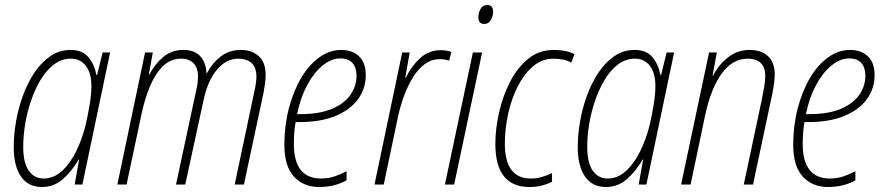

<svg xmlns="http://www.w3.org/2000/svg" viewBox="-20 -739 3545 769"><path d="M148 10Q93 10 64 -32Q35 -74 35 -150Q35 -198 44 -251Q53 -304 71.5 -355Q90 -406 117.5 -447.5Q145 -489 181.5 -514Q218 -539 263 -539Q311 -539 335 -509Q359 -479 366 -439H369L391 -529H421L310 0H279L297 -100H295Q269 -55 233 -22.5Q197 10 148 10ZM155 -24Q195 -24 228 -54Q261 -84 285 -133Q309 -182 323 -238Q333 -282 339.5 -322Q346 -362 346 -396Q346 -446 324 -475Q302 -504 264 -504Q227 -504 197 -481.5Q167 -459 144 -421.5Q121 -384 105 -337.5Q89 -291 81 -243Q73 -195 73 -152Q73 -87 95 -55.5Q117 -24 155 -24Z M450 0 561 -529H592L576 -440H578Q599 -481 633 -510Q667 -539 714 -539Q759 -539 782 -514Q805 -489 807 -446H809Q828 -484 862.5 -511.5Q897 -539 945 -539Q989 -539 1016.5 -514Q1044 -489 1044 -439Q1044 -424 1041.5 -405Q1039 -386 1036 -370L957 0H920L998 -369Q1007 -409 1007 -432Q1007 -469 987.5 -486.5Q968 -504 936 -504Q899 -504 871 -481.5Q843 -459 824 -422Q805 -385 796 -341L722 0H685L766 -378Q770 -393 771.5 -408Q773 -423 773 -434Q773 -467 755.5 -485.5Q738 -504 705 -504Q663 -504 632.5 -474Q602 -444 581 -394Q560 -344 547 -283L487 0Z M1258 10Q1196 10 1157.5 -31.5Q1119 -73 1119 -159Q1119 -236 1137 -305Q1155 -374 1186 -426.5Q1217 -479 1258.5 -509Q1300 -539 1347 -539Q1391 -539 1418 -513.5Q1445 -488 1445 -438Q1445 -385 1414.5 -342.5Q1384 -300 1324.5 -275Q1265 -250 1178 -250H1164Q1157 -210 1157 -163Q1157 -24 1266 -24Q1295 -24 1320 -32.5Q1345 -41 1368 -53V-17Q1348 -5 1320 2.5Q1292 10 1258 10ZM1185 -282Q1260 -282 1309.5 -303Q1359 -324 1383.5 -359Q1408 -394 1408 -436Q1408 -468 1392 -486.5Q1376 -505 1343 -505Q1307 -505 1272 -476.5Q1237 -448 1210 -397.5Q1183 -347 1170 -282Z M1480 0 1591 -529H1621L1603 -427H1605Q1627 -473 1662 -505.5Q1697 -538 1745 -538Q1758 -538 1769 -536Q1780 -534 1788 -531L1779 -496Q1763 -502 1742 -502Q1708 -502 1681 -482Q1654 -462 1633.5 -428.5Q1613 -395 1598.5 -355.5Q1584 -316 1575 -276L1517 0Z M1920 -643Q1896 -643 1896 -670Q1896 -687 1904.5 -703Q1913 -719 1931 -719Q1955 -719 1955 -692Q1955 -675 1946 -659Q1937 -643 1920 -643ZM1762 0 1874 -529H1911L1799 0Z M2101 10Q1964 10 1964 -162Q1964 -223 1979 -289Q1994 -355 2023 -411.5Q2052 -468 2095.5 -503.5Q2139 -539 2198 -539Q2248 -539 2281 -522L2268 -488Q2253 -497 2234.5 -500.5Q2216 -504 2197 -504Q2151 -504 2115 -473.5Q2079 -443 2053.5 -392.5Q2028 -342 2015 -282Q2002 -222 2002 -164Q2002 -24 2106 -24Q2129 -24 2150 -30Q2171 -36 2191 -46V-11Q2174 -2 2151.5 4Q2129 10 2101 10Z M2407 10Q2352 10 2323 -32Q2294 -74 2294 -150Q2294 -198 2303 -251Q2312 -304 2330.5 -355Q2349 -406 2376.5 -447.5Q2404 -489 2440.5 -514Q2477 -539 2522 -539Q2570 -539 2594 -509Q2618 -479 2625 -439H2628L2650 -529H2680L2569 0H2538L2556 -100H2554Q2528 -55 2492 -22.5Q2456 10 2407 10ZM2414 -24Q2454 -24 2487 -54Q2520 -84 2544 -133Q2568 -182 2582 -238Q2592 -282 2598.5 -322Q2605 -362 2605 -396Q2605 -446 2583 -475Q2561 -504 2523 -504Q2486 -504 2456 -481.5Q2426 -459 2403 -421.5Q2380 -384 2364 -337.5Q2348 -291 2340 -243Q2332 -195 2332 -152Q2332 -87 2354 -55.5Q2376 -24 2414 -24Z M2708 0 2820 -529H2851L2834 -436H2836Q2857 -478 2895 -508.5Q2933 -539 2983 -539Q3029 -539 3056 -514Q3083 -489 3083 -440Q3083 -419 3078 -389.5Q3073 -360 3067 -334L2996 0H2959L3031 -339Q3036 -365 3040.5 -389.5Q3045 -414 3045 -435Q3045 -470 3026.5 -487Q3008 -504 2975 -504Q2914 -504 2871 -445Q2828 -386 2805 -281L2746 0Z M3296 10Q3234 10 3195.5 -31.5Q3157 -73 3157 -159Q3157 -236 3175 -305Q3193 -374 3224 -426.5Q3255 -479 3296.5 -509Q3338 -539 3385 -539Q3429 -539 3456 -513.5Q3483 -488 3483 -438Q3483 -385 3452.5 -342.5Q3422 -300 3362.5 -275Q3303 -250 3216 -250H3202Q3195 -210 3195 -163Q3195 -24 3304 -24Q3333 -24 3358 -32.5Q3383 -41 3406 -53V-17Q3386 -5 3358 2.5Q3330 10 3296 10ZM3223 -282Q3298 -282 3347.5 -303Q3397 -324 3421.5 -359Q3446 -394 3446 -436Q3446 -468 3430 -486.5Q3414 -505 3381 -505Q3345 -505 3310 -476.5Q3275 -448 3248 -397.5Q3221 -347 3208 -282Z"/></svg>

Font: Noto Sans Condensed ExtraLight
Style: Italic
Weight: 200
Width: 3
Italic angle: -12°
Designer: Monotype Design Team
Foundry: Monotype Imaging Inc.
Version: Version 2.013; ttfautohint (v1.8.4.7-5d5b)